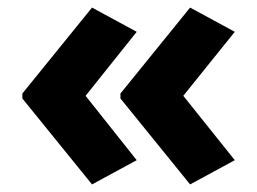

<svg xmlns="http://www.w3.org/2000/svg" viewBox="-20 -530 679 507"><path d="M223 -510 341 -446 206 -277 341 -107 223 -43 39 -270V-283ZM482 -510 600 -446 464 -277 600 -107 482 -43 298 -270V-283Z"/></svg>

Font: Noto Sans UI ExtraBold
Style: Regular
Weight: 800
Designer: Monotype Design Team
Foundry: Monotype Imaging Inc.
Version: Version 1.001